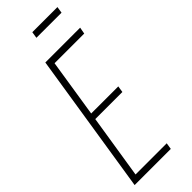

<svg xmlns="http://www.w3.org/2000/svg" viewBox="-276 -870 897 897"><g transform="rotate(-45 173.0 -421.5)"><path d="M6 0 116 -700H346L340 -667H144L99 -380H278L273 -348H94L44 -32H250L245 0ZM168 -811 173 -843H339L334 -811Z"/></g></svg>

Font: Georama Condensed ExtraLight
Style: Italic
Weight: 200
Width: 3
Italic angle: -9°
Designer: Jean-Baptiste Levee
Foundry: Production Type
Version: Version 1.000